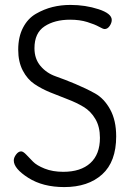

<svg xmlns="http://www.w3.org/2000/svg" viewBox="-20 -753 534 780"><path d="M237 -55Q308 -55 347 -90.5Q386 -126 386 -193Q386 -238 367.5 -269.5Q349 -301 320 -318.5Q291 -336 255.5 -349.5Q220 -363 184.5 -377.5Q149 -392 120 -411.5Q91 -431 72.5 -466.5Q54 -502 54 -551Q54 -603 73.5 -640.5Q93 -678 126 -697Q159 -716 193.5 -724.5Q228 -733 266 -733Q327 -733 380.5 -715.5Q434 -698 434 -672Q434 -660 425.5 -647.5Q417 -635 405 -635Q399 -635 382 -644.5Q365 -654 334.5 -663.5Q304 -673 265 -673Q202 -673 161 -646Q120 -619 120 -557Q120 -514 144.5 -485Q169 -456 206 -443Q243 -430 286 -412Q329 -394 366 -373.5Q403 -353 427.5 -308.5Q452 -264 452 -199Q452 -96 395 -44.5Q338 7 241 7Q154 7 95 -30.5Q36 -68 36 -101Q36 -113 45.5 -125.5Q55 -138 66 -138Q74 -138 86.5 -125Q99 -112 114 -96.5Q129 -81 161.5 -68Q194 -55 237 -55Z"/></svg>

Font: Dosis
Style: Book
Weight: 400
Designer: EdgarTolentino, PabloImpallari, IginoMarini
Foundry: EdgarTolentino, PabloImpallari, IginoMarini
Version: Version 1.007